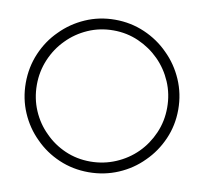

<svg xmlns="http://www.w3.org/2000/svg" viewBox="-79 -794 945 888"><g transform="rotate(10 393.0 -350.0)"><path d="M645 -97Q694 -145 722.5 -210Q751 -275 751 -349Q751 -423 722.5 -488.5Q694 -554 645 -602Q597 -651 531.5 -679.5Q466 -708 392 -708Q318 -708 253 -679.5Q188 -651 140 -602Q91 -554 63 -488.5Q35 -423 35 -349Q35 -275 63 -210Q91 -145 140 -97Q188 -48 253 -20Q318 8 392 8Q466 8 531.5 -20Q597 -48 645 -97ZM177 -132Q135 -173 111 -229Q87 -285 87 -349Q87 -412 111 -468.5Q135 -525 177 -567Q218 -609 273.5 -633.5Q329 -658 393 -658Q456 -658 511.5 -633.5Q567 -609 609 -567Q651 -525 675 -469Q699 -413 699 -349Q699 -285 674.5 -229Q650 -173 609 -132Q567 -90 510.5 -66Q454 -42 391 -42Q328 -42 273 -66Q218 -90 177 -132Z"/></g></svg>

Font: Josefin Slab Thin Medium
Style: Regular
Weight: 500
Version: Version 2.000